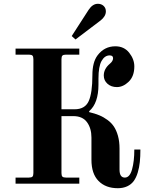

<svg xmlns="http://www.w3.org/2000/svg" viewBox="-20 -968 776 1012"><path d="M62 0V-32H132Q146 -32 151 -37Q156 -42 156 -56V-656Q156 -670 151 -675Q146 -680 132 -680H62V-712H398V-680H328Q314 -680 309 -675Q304 -670 304 -656V-392H373Q428 -392 447.5 -435Q467 -478 467 -572Q467 -640 494 -676Q530 -724 588 -724Q634 -724 661 -690Q688 -656 688 -618Q688 -566 658.5 -537.5Q629 -509 596 -509Q566 -509 546.5 -526.5Q527 -544 527 -570Q527 -605 559 -632Q576 -646 576 -661Q576 -676 558 -676Q532 -676 515.5 -647Q499 -618 499 -554V-522Q499 -424 450 -382V-377Q480 -370 503 -360.5Q526 -351 547 -335.5Q568 -320 581 -300Q594 -280 602 -251Q610 -222 610 -185V-74Q610 -32 638 -32Q664 -32 676 -75Q688 -118 688 -180H720Q720 -143 717 -114Q714 -85 706 -58.5Q698 -32 685 -14Q672 4 650.5 14Q629 24 601 24Q537 24 499.5 -14Q462 -52 462 -126V-243Q462 -292 438.5 -324Q415 -356 366 -356H304V-56Q304 -42 309 -37Q314 -32 328 -32H398V0ZM358 -778 447 -916Q468 -948 496 -948Q514 -948 526 -937Q538 -926 538 -908Q538 -882 510 -860L378 -760Z"/></svg>

Font: Old Standard TT
Style: Bold
Weight: 700
Designer: Alexey Kryukov <alexios@thessalonica.org.ru>
Version: Version 2.2